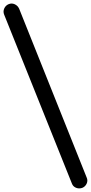

<svg xmlns="http://www.w3.org/2000/svg" viewBox="-25 -801 505 1064"><path d="M431 240Q423 243 414 243Q401 243 389.5 236Q378 229 373 215L-2 -720Q-9 -737 -1.5 -754Q6 -771 23 -778Q40 -785 56.5 -777.5Q73 -770 81 -753L455 182Q463 199 455.5 216Q448 233 431 240Z"/></svg>

Font: Hanken
Style: Book
Weight: 400
Designer: Alfredo Marco Pradil
Foundry: Hanken Design Co.
Version: Version 2.06 2014